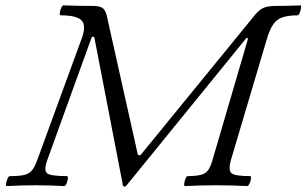

<svg xmlns="http://www.w3.org/2000/svg" viewBox="-20 -688 1138 713"><path d="M443 5Q437 5 436 -2L330 -551H321L155 -92Q142 -55 155 -44.5Q168 -34 228 -34Q233 -34 232 -24.5Q231 -15 227 -6Q223 3 218 3Q166 0 112 0Q58 0 6 3Q1 3 2.5 -6Q4 -15 8 -24.5Q12 -34 17 -34Q50 -34 68.5 -38Q87 -42 97.5 -54Q108 -66 117 -90L283 -544Q301 -592 283.5 -611.5Q266 -631 206 -631Q201 -631 202 -640.5Q203 -650 207.5 -659Q212 -668 216 -668Q243 -667 270 -666.5Q297 -666 325 -666Q350 -666 360.5 -658.5Q371 -651 376 -632L492 -113L501 -111L928 -634Q944 -653 960 -659.5Q976 -666 1007 -666Q1029 -666 1051 -666.5Q1073 -667 1095 -668Q1099 -668 1098 -659Q1097 -650 1093 -640.5Q1089 -631 1085 -631Q1032 -631 1009 -613Q986 -595 971 -543L837 -92Q827 -55 840 -44.5Q853 -34 909 -34Q913 -34 912 -24.5Q911 -15 906.5 -6Q902 3 898 3Q840 0 783 0Q724 0 667 3Q663 3 664 -6Q665 -15 669 -24.5Q673 -34 677 -34Q723 -34 740.5 -44.5Q758 -55 768 -90L901 -544L896 -548L452 -2Q447 5 443 5Z"/></svg>

Font: Junicode SmExp
Style: Italic
Weight: 400
Width: 6
Italic angle: -11°
Designer: Peter S. Baker
Version: Version 2.205; ttfautohint (v1.8.4)